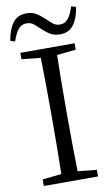

<svg xmlns="http://www.w3.org/2000/svg" viewBox="-101 -984 603 1035"><g transform="rotate(-10 200.5 -466.5)"><path d="M365 -928 391 -921Q382 -861 356 -825.5Q330 -790 282 -790Q251 -790 230.5 -801.5Q210 -813 193 -829Q173 -847 155 -863.5Q137 -880 112 -880Q84 -880 66 -857.5Q48 -835 35 -794L10 -802Q19 -861 45 -897Q71 -933 120 -933Q150 -933 170.5 -921.5Q191 -910 208 -894Q228 -876 246.5 -859Q265 -842 289 -842Q318 -842 335.5 -865Q353 -888 365 -928ZM349 -729V-694L245 -683Q242 -541 242 -392V-337Q242 -193 245 -47L349 -36V0H52V-36L156 -47Q159 -190 159 -337V-392Q159 -538 156 -683L52 -694V-729Z"/></g></svg>

Font: Han-Nom Khai
Style: Regular
Weight: 400
Version: Version 1.200;June 22, 2023;FontCreator 14.0.0.2814 64-bit